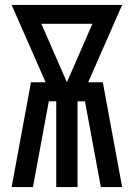

<svg xmlns="http://www.w3.org/2000/svg" viewBox="-20 -755 540 775"><path d="M27 0 105 -423H164L27 -735H473L336 -423H395L473 0H387L323 -346H293V0H207V-346H177L113 0ZM250 -423 353 -659H147Z"/></svg>

Font: Iosevka SS04 Medium
Style: Regular
Weight: 500
Monospace: yes
Designer: Belleve Invis
Foundry: Belleve Invis
Version: Version 19.0.0; ttfautohint (v1.8.4)